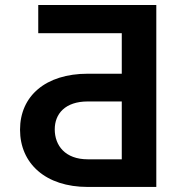

<svg xmlns="http://www.w3.org/2000/svg" viewBox="-20 -740 697 760"><path d="M327.4 0H598.7V-720.2H131.4V-608.7H462V-448.2H327.4C160.2 -448.2 59.3 -359.7 59.3 -226.6C59.3 -93 160.2 0 327.4 0ZM196.7 -228C196.7 -289.4 237.9 -338.4 327.4 -338.4H462V-109.4H327.4C237.9 -109.4 196.7 -164.1 196.7 -228Z"/></svg>

Font: Margiela Sans Semi Bold
Style: Regular
Weight: 600
Designer: Stefan Endress, Andreas Faust
Version: Version 1.100;FEAKit 1.0